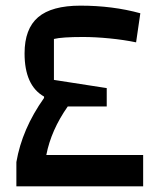

<svg xmlns="http://www.w3.org/2000/svg" viewBox="-20 -660 555 680"><path d="M487 -111V0H38V-86Q58 -203 136 -313V-318Q67 -357 67 -471Q67 -558 115 -599Q163 -640 265 -640Q379 -640 477 -613L462 -510Q419 -519 368 -524Q317 -529 274 -529Q199 -529 171 -522V-377L358 -348V-283H220Q161 -199 144 -111Z"/></svg>

Font: Changa Medium
Style: Regular
Weight: 500
Designer: Eduardo Rodriguez Tunni
Foundry: Eduardo Rodriguez Tunni
Version: Version 2.002; ttfautohint (v1.5) -l 8 -r 50 -G 150 -x 14 -H